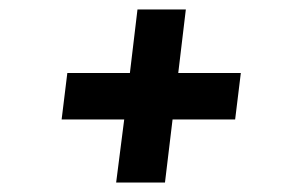

<svg xmlns="http://www.w3.org/2000/svg" viewBox="-20 -437 592 405"><path d="M372 -417 356 -283H488L476 -185H344L328 -52H225L242 -185H110L122 -283H254L270 -417Z"/></svg>

Font: Josefin Sans SemiBold
Style: Italic
Weight: 600
Italic angle: -7°
Designer: Santiago Orozco
Foundry: Typemade
Version: Version 2.000